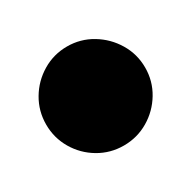

<svg xmlns="http://www.w3.org/2000/svg" viewBox="-96 -947 294 294"><g transform="rotate(-30 50.5 -800.5)"><path d="M-37.3 -800Q-37.3 -776.3 -25.5 -756.3Q-13.7 -736.3 6.3 -724.5Q26.3 -712.7 50 -712.7Q73.7 -712.7 93.7 -724.5Q113.7 -736.3 125.7 -756.3Q137.7 -776.3 137.7 -800Q137.7 -823.7 125.7 -843.7Q113.7 -863.7 93.7 -875.7Q73.7 -887.7 50 -887.7Q26.3 -887.7 6.3 -875.7Q-13.7 -863.7 -25.5 -843.7Q-37.3 -823.7 -37.3 -800Z"/></g></svg>

Font: Linefont Thin
Style: Regular
Weight: 100
Monospace: yes
Version: Version 3.002;gftools[0.9.33]